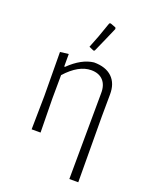

<svg xmlns="http://www.w3.org/2000/svg" viewBox="-160 -780 833 1051"><g transform="rotate(20 256.0 -254.0)"><path d="M291 -690 298 -693 330 -681 333 -673Q326 -656 303 -604Q280 -552 267 -523L260 -521L233 -533Q259 -595 291 -690ZM140 -457V-384H145Q216 -453 286 -461Q355 -461 392 -425.5Q429 -390 428 -325L427 -197L429 185H377L380 -315Q381 -363 356.5 -389.5Q332 -416 287 -416Q214 -416 140 -334L139 -198L142 0H90L93 -195L91 -451Z"/></g></svg>

Font: Alegreya Sans SC Light
Style: Regular
Weight: 300
Designer: Juan Pablo del Peral
Foundry: Huerta Tipografica
Version: Version 2.007